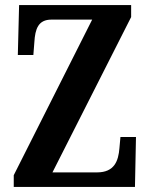

<svg xmlns="http://www.w3.org/2000/svg" viewBox="-20 -734 590 754"><path d="M34 0H510L514 -196H453L449 -152C445 -103 430 -57 361 -57H186L495 -667V-714H55L50 -518H111L115 -569C118 -620 130 -657 182 -657H342L34 -46Z"/></svg>

Font: Noto Serif Bengali ExtraCondensed
Style: Bold
Weight: 700
Width: 2
Designer: Juan Bruce, Universal Thirst, Indian Type Foundry and the Monotype Design Team.
Foundry: Monotype Imaging Inc.
Version: Version 2.003